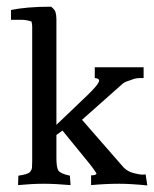

<svg xmlns="http://www.w3.org/2000/svg" viewBox="-20 -557 467 582"><path d="M193.9 4.1Q146.9 0 112.2 0Q77.6 0 34.7 4.1L35.7 -24.5Q64.3 -28.6 70.4 -35.2Q76.5 -41.8 77 -49.5Q77.6 -57.1 77.6 -68.4V-475.5Q77.6 -483.7 75.5 -491.8Q60.2 -496.9 45.9 -496.9H13.3V-526.5Q59.2 -536.7 134.7 -536.7Q145.9 -528.6 148.5 -519.4Q151 -510.2 151 -498V-178.6L241.8 -265.3Q280.6 -302 280.6 -313.3Q279.6 -319.4 267.3 -320.4V-353.1H415.3V-320.4H403.1Q395.9 -320.4 387.8 -318.4L367.3 -311.2Q356.1 -308.2 345.9 -298L228.6 -193.9L355.1 -49Q367.3 -36.7 385.7 -32.1Q404.1 -27.6 411.2 -27.6Q418.4 -27.6 421.4 -28.6L426.5 5.1Q375.5 0 341.8 0Q301 0 256.1 4.1V-25.5Q272.4 -25.5 272.4 -31.6Q263.3 -45.9 251 -61.2L169.4 -161.2L151 -148V-77.6Q151 -49 157.1 -39.8Q163.3 -30.6 191.8 -24.5Z"/></svg>

Font: Suravaram
Style: Regular
Weight: 400
Designer: Purushoth Kumar Guthula
Foundry: SiliconAndhra, USA.
Version: Version 1.0.4; ttfautohint (v1.2.42-39fb)